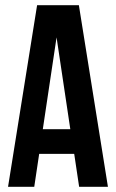

<svg xmlns="http://www.w3.org/2000/svg" viewBox="-20 -720 447 740"><path d="M396 0H285L266 -127H131L112 0H11L123 -700H284ZM145 -222H251L198 -576Z"/></svg>

Font: Bebas Neue
Style: Regular
Weight: 400
Designer: Ryoichi Tsunekawa
Foundry: Ryoichi Tsunekawa
Version: Version 1.300